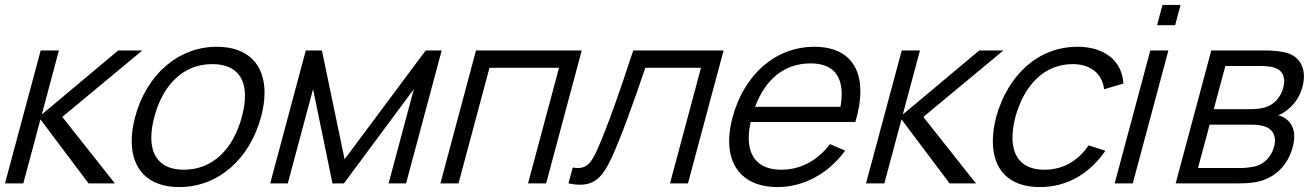

<svg xmlns="http://www.w3.org/2000/svg" viewBox="-23 -745 5334 780"><path d="M-2.8 0H71.7L141.3 -260L336.7 0H443.7L230 -270L555.3 -540H457.3L146.7 -280L216.3 -540H142.3Z M705.1 15C865.1 15 992.1 -100.5 1037.6 -270.5C1047 -305.6 1051.7 -338.5 1051.7 -368.6C1051.7 -481.7 985.8 -555 857.9 -555C699.9 -555 571.7 -440.5 526.1 -270.5C516.7 -235.3 512 -202.3 512 -172.1C512 -58.6 578 15 705.1 15ZM724 -55.5C634.8 -55.5 591.7 -104.9 591.7 -186C591.7 -211.3 595.9 -239.6 604.1 -270.5C637.9 -396.5 718 -484.5 839 -484.5C929.5 -484.5 972.2 -435.9 972.2 -355.5C972.2 -330.2 968 -301.7 959.6 -270.5C925.5 -143 844 -55.5 724 -55.5Z M1074.7 0H1146.2L1248.8 -383L1327.7 0H1374.2L1658.3 -383L1555.7 0H1626.7L1771.3 -540H1706.3L1376.9 -98L1284.8 -540H1219.3Z M1766.2 0H1839.7L1965.5 -469.5H2248L2122.2 0H2195.7L2340.3 -540H1910.8Z M2286.4 0C2303.8 3.6 2319.4 5.4 2333.4 5.4C2396.7 5.4 2428 -31.6 2461.9 -104.5C2498.4 -183 2550.9 -328.5 2598.7 -469.5H2824.7L2698.9 0H2771.9L2916.6 -540H2549.6C2493.1 -368.5 2449.2 -242 2406.6 -144.5C2384.2 -93.2 2366.5 -62.4 2324.4 -62.4C2318.1 -62.4 2311.2 -63.1 2303.7 -64.5Z M3026.5 -249.5H3452C3465.7 -295.5 3472.3 -337.2 3472.3 -373.9C3472.3 -488.9 3406.7 -555 3285.4 -555C3129.4 -555 3000.3 -444.5 2952.8 -267.5C2943.6 -233.1 2939.1 -201.1 2939.1 -171.9C2939.1 -56.1 3009.8 15 3135.6 15C3240.1 15 3342 -38.5 3410.3 -133L3348.9 -159.5C3297.3 -92 3228.5 -55.5 3151.5 -55.5C3064.6 -55.5 3018.8 -101.6 3018.8 -184.6C3018.8 -204.2 3021.3 -225.9 3026.5 -249.5ZM3269.3 -487.5C3353.5 -487.5 3396.3 -445.3 3396.3 -363.1C3396.3 -347.2 3394.7 -329.8 3391.5 -311H3044.5C3086.4 -424.5 3165.3 -487.5 3269.3 -487.5Z M3495.2 0H3569.7L3639.3 -260L3834.7 0H3941.7L3728 -270L4053.3 -540H3955.3L3644.7 -280L3714.3 -540H3640.3Z M4201.6 15C4308.6 15 4401.4 -36.5 4467.7 -132.5L4399.6 -154.5C4355.1 -89.5 4293.5 -55.5 4220.5 -55.5C4131.9 -55.5 4090.2 -105.1 4090.2 -186.2C4090.2 -211.3 4094.2 -239.4 4102 -270C4137.3 -396 4216 -484.5 4335.5 -484.5C4406 -484.5 4454.4 -447 4462.6 -382.5L4540.8 -405.5C4535.6 -498 4463.9 -555 4354.9 -555C4193.4 -555 4071.6 -440 4024 -270C4014.9 -234.6 4010.4 -201.3 4010.4 -170.9C4010.4 -58.4 4072.9 15 4201.6 15Z M4677.5 -642.5H4751L4773.1 -725H4699.6ZM4505.4 0H4578.9L4723.6 -540H4650.1Z M4753.2 0H5004.7C5031.7 0 5065.4 -1 5093.9 -8.5C5158 -25.5 5208.7 -73 5228.5 -147C5232.8 -163.1 5234.9 -177.7 5234.9 -190.9C5234.9 -222.6 5222.9 -246.3 5200.5 -262.5C5190.9 -269.5 5179.7 -274.5 5169.7 -276.5C5182.6 -281.5 5197.5 -290.5 5210.4 -301.5C5237.3 -323.5 5257.9 -353.5 5268.3 -392.5C5272.3 -407.4 5274.2 -421.4 5274.2 -434.5C5274.2 -482.6 5248.4 -517.5 5204.3 -530.5C5178.2 -537.5 5142.8 -540 5120.3 -540H4897.8ZM4907.9 -301.5 4955 -477H5096C5103.5 -477 5137 -477 5158.7 -468.5C5182.6 -459.9 5194 -440.3 5194 -415.3C5194 -406.9 5192.8 -397.9 5190.3 -388.5C5180.9 -353.5 5156.3 -321.5 5118.6 -309.5C5100.5 -303.5 5075.9 -301.5 5058.9 -301.5ZM4843.9 -62.5 4891.1 -238.5H5054.6C5067.6 -238.5 5086.1 -238.5 5100.1 -235C5135.5 -229.3 5156.7 -207.6 5156.7 -174.3C5156.7 -166.5 5155.5 -158 5153.1 -149C5143.4 -113 5116.8 -79 5074.6 -69C5056.4 -64.5 5031.9 -62.5 5017.9 -62.5Z"/></svg>

Font: Manrope
Style: RegularItalic
Weight: 400
Italic angle: -15°
Designer: Mikhail Sharanda
Foundry: Mikhail Sharanda
Version: Version 4.502;hotconv 1.0.109;makeotfexe 2.5.65596